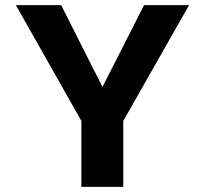

<svg xmlns="http://www.w3.org/2000/svg" viewBox="-20 -731 803 751"><path d="M380.8 -391 219.1 -711H42L298.3 -258V0H462.2V-258L719.6 -711H543.6Z"/></svg>

Font: Asimov
Style: Wid
Weight: 500
Designer: Google
Version: Version 2.000980; 2014